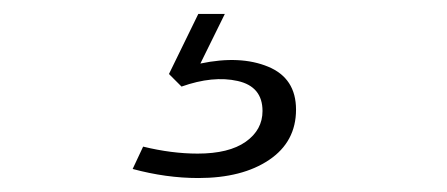

<svg xmlns="http://www.w3.org/2000/svg" viewBox="-20 -20 640 275"><path d="M264 235Q218 235 170 222L185 190Q226 200 263 200Q308 200 332 183Q356 166 356 139Q356 104 320.5 96Q285 88 240 104L222 86L264 0H302L267 71Q324 59 364 75.5Q404 92 404 137Q404 183 365.5 209Q327 235 264 235Z"/></svg>

Font: Murecho
Style: Regular
Weight: 400
Designer: Neil Summerour
Foundry: Positype
Version: Version 1.010; ttfautohint (v1.8.3)